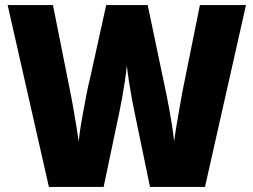

<svg xmlns="http://www.w3.org/2000/svg" viewBox="-20 -734 995 754"><path d="M946 -714 785 0H569L508 -295Q504 -313 498 -345.5Q492 -378 486.5 -414Q481 -450 478 -477Q476 -452 470.5 -416Q465 -380 459 -346.5Q453 -313 449 -295L387 0H172L10 -714H188L256 -373Q260 -353 266.5 -317.5Q273 -282 279 -244Q285 -206 289 -179Q293 -218 301.5 -266Q310 -314 318.5 -358Q327 -402 334 -428L397 -714H560L620 -428Q626 -401 635 -356Q644 -311 652 -263Q660 -215 664 -179Q667 -204 673 -240.5Q679 -277 685.5 -312.5Q692 -348 696 -372L765 -714Z"/></svg>

Font: Noto Sans Gurmukhi SemiCondensed Black
Style: Regular
Weight: 900
Width: 4
Designer: Jelle Bosma - Monotype Design Team
Foundry: Monotype Imaging Inc.
Version: Version 2.004; ttfautohint (v1.8.4.7-5d5b)